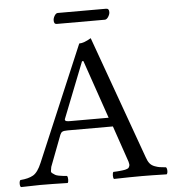

<svg xmlns="http://www.w3.org/2000/svg" viewBox="-55 -838 805 891"><g transform="rotate(-5 347.5 -393.0)"><path d="M461.9 -737.8H237.8Q224.6 -737.8 225.1 -755.9Q225.1 -765.6 231.9 -776.9Q238.8 -788.1 247.1 -788.1H472.2Q486.3 -788.1 485.8 -771Q485.8 -761.2 478.3 -749.5Q470.7 -737.8 461.9 -737.8ZM263.2 -283.2H439.9L346.2 -555.2H339.8L237.8 -296.4Q236.3 -293.5 236.8 -291Q237.3 -288.6 238.8 -287.1Q240.2 -285.6 243.7 -284.7Q247.1 -283.7 251.7 -283.4Q256.3 -283.2 263.2 -283.2ZM154.8 -79.1Q153.8 -69.3 151.9 -61.8Q149.9 -54.2 157.5 -49.1Q165 -43.9 169.4 -41Q173.8 -38.1 186 -35.6Q198.2 -33.2 205.1 -32.7Q211.9 -32.2 224.1 -30.8Q228 -25.9 228 -13.9Q228 -2 224.1 2Q149.9 0 96.2 0Q81.1 0 6.8 2Q2 -2 2 -13.9Q2 -25.9 6.8 -30.8Q44.9 -33.7 66.9 -46.4Q88.9 -59.1 106.9 -102.1L334 -638.2Q356 -638.2 389.2 -658.2L595.2 -85.9Q601.1 -67.9 609.6 -56.9Q618.2 -45.9 633.1 -40.5Q647.9 -35.2 655.5 -34.2Q663.1 -33.2 685.1 -30.8Q689.9 -25.9 689.9 -13.9Q689.9 -2 685.1 2Q610.8 0 570.8 0Q513.7 0 439.9 2Q436 -2 436 -13.9Q436 -25.9 439.9 -30.8Q445.8 -30.8 455.3 -31.5Q464.8 -32.2 470 -32.7Q475.1 -33.2 483.2 -34.2Q491.2 -35.2 495.1 -36.1Q499 -37.1 504.4 -39.1Q509.8 -41 512 -43.9Q514.2 -46.9 515.6 -51Q517.1 -55.2 516.6 -60.1Q516.1 -64.9 514.2 -71.8L456.1 -241.2H245.1Q227.1 -241.2 220.5 -237.5Q213.9 -233.9 210 -224.1Z"/></g></svg>

Font: Linux Libertine Capitals
Style: Small Caps
Weight: 400
Designer: Philipp H. Poll
Foundry: Philipp H. Poll
Version: Version 5.1.3